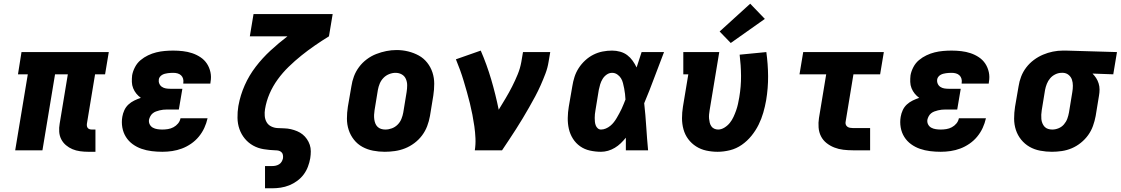

<svg xmlns="http://www.w3.org/2000/svg" viewBox="-20 -811 6047 1036"><path d="M456 8Q434 8 412 5Q390 2 371 -6Q352 -14 336 -27.5Q320 -41 310.5 -59.5Q301 -78 299.5 -100Q298 -122 302 -144L346 -410H277L209 0H62L130 -410H77L96 -530H567L547 -410H493L449 -144Q448 -137 449 -131Q450 -125 453.5 -120.5Q457 -116 463 -114Q469 -112 476 -112H495V8Z M856 8Q827 8 798.5 4.5Q770 1 744 -8Q718 -17 696 -33Q674 -49 659.5 -72Q645 -95 640 -123.5Q635 -152 640 -181Q643 -199 651 -216.5Q659 -234 673 -247Q687 -260 704.5 -268.5Q722 -277 740 -283Q726 -293 715.5 -306Q705 -319 698.5 -335Q692 -351 691.5 -369Q691 -387 693 -405Q697 -427 708.5 -449Q720 -471 738.5 -486.5Q757 -502 779 -512.5Q801 -523 823.5 -528.5Q846 -534 869 -536Q892 -538 915 -538Q941 -538 967 -535Q993 -532 1017 -524Q1041 -516 1062 -502Q1083 -488 1096.5 -467.5Q1110 -447 1115.5 -421.5Q1121 -396 1116 -369Q1116 -367 1115.5 -364.5Q1115 -362 1115 -360H969Q969 -361 969 -361.5Q969 -362 969 -363Q971 -375 968 -386Q965 -397 957 -404.5Q949 -412 938 -415Q927 -418 915 -418Q907 -418 899.5 -417.5Q892 -417 884.5 -416Q877 -415 869.5 -413Q862 -411 855 -407Q848 -403 843 -396.5Q838 -390 837 -383Q835 -371 839.5 -360Q844 -349 853.5 -342.5Q863 -336 874.5 -334Q886 -332 899 -332H964L945 -220H880Q870 -220 860.5 -219Q851 -218 841 -215.5Q831 -213 821.5 -209.5Q812 -206 804 -199.5Q796 -193 791 -183.5Q786 -174 784 -165Q782 -151 788 -139.5Q794 -128 805 -122Q816 -116 829.5 -114Q843 -112 856 -112Q871 -112 886.5 -114.5Q902 -117 916 -124.5Q930 -132 940.5 -144.5Q951 -157 954 -173H1100Q1094 -146 1082.5 -121Q1071 -96 1053 -74Q1035 -52 1011 -35.5Q987 -19 961.5 -9.5Q936 0 909.5 4Q883 8 856 8Z M1410 205V85H1448Q1458 85 1467.5 83Q1477 81 1486 75.5Q1495 70 1500 61Q1505 52 1507 43Q1508 34 1506.5 25Q1505 16 1498.5 10Q1492 4 1483.5 2Q1475 0 1465 0Q1434 -1 1403 -6Q1372 -11 1346 -25.5Q1320 -40 1301 -63Q1282 -86 1272 -114.5Q1262 -143 1261.5 -175Q1261 -207 1266 -238Q1266 -239 1266.5 -240.5Q1267 -242 1267 -243Q1277 -298 1300.5 -351Q1324 -404 1360 -451Q1396 -498 1440 -538.5Q1484 -579 1531 -615H1328L1348 -735H1775L1755 -615Q1716 -591 1679 -565.5Q1642 -540 1606.5 -511.5Q1571 -483 1538 -451Q1505 -419 1478.5 -382.5Q1452 -346 1434.5 -305.5Q1417 -265 1410 -222Q1407 -204 1408.5 -185.5Q1410 -167 1418.5 -152Q1427 -137 1443 -129Q1459 -121 1477 -120Q1495 -119 1513.5 -118.5Q1532 -118 1549.5 -114Q1567 -110 1583.5 -103Q1600 -96 1613 -85.5Q1626 -75 1636 -60.5Q1646 -46 1651.5 -29.5Q1657 -13 1657 5.5Q1657 24 1654 43Q1650 66 1641.5 88.5Q1633 111 1618.5 130.5Q1604 150 1583.5 165Q1563 180 1540.5 189Q1518 198 1494.5 201.5Q1471 205 1448 205Z M2056 8Q2024 8 1993 2Q1962 -4 1935.5 -18.5Q1909 -33 1890 -57Q1871 -81 1861.5 -110Q1852 -139 1852 -171Q1852 -203 1857 -235L1876 -345Q1880 -373 1890 -399.5Q1900 -426 1917.5 -449.5Q1935 -473 1959 -491Q1983 -509 2010 -519.5Q2037 -530 2064.5 -535.5Q2092 -541 2120 -541Q2152 -541 2182.5 -533.5Q2213 -526 2239.5 -511.5Q2266 -497 2285 -473Q2304 -449 2313.5 -420Q2323 -391 2323 -359Q2323 -327 2318 -295L2300 -185Q2295 -157 2285 -130.5Q2275 -104 2257.5 -80.5Q2240 -57 2216 -39Q2192 -21 2165.5 -10.5Q2139 0 2111 4Q2083 8 2056 8ZM2059 -112Q2077 -112 2094.5 -118.5Q2112 -125 2125.5 -138.5Q2139 -152 2146 -169.5Q2153 -187 2156 -204L2174 -314Q2177 -333 2177 -351Q2177 -369 2170 -385Q2163 -401 2148 -409.5Q2133 -418 2114 -418Q2097 -418 2079.5 -411Q2062 -404 2049 -390.5Q2036 -377 2029 -360Q2022 -343 2019 -326L2001 -216Q1999 -204 1998.5 -191.5Q1998 -179 1999.5 -167.5Q2001 -156 2005 -145.5Q2009 -135 2017 -127Q2025 -119 2036 -115.5Q2047 -112 2059 -112Z M2542 0Q2547 -32 2545.5 -65Q2544 -98 2539.5 -129.5Q2535 -161 2529 -192Q2523 -223 2515.5 -253.5Q2508 -284 2499.5 -314Q2491 -344 2482 -374Q2473 -404 2462.5 -433Q2452 -462 2440 -491L2574 -538Q2607 -462 2630.5 -382Q2654 -302 2671 -219Q2690 -250 2708.5 -281Q2727 -312 2743.5 -344.5Q2760 -377 2773.5 -410Q2787 -443 2793 -477L2802 -530H2949L2940 -477Q2935 -445 2923 -413.5Q2911 -382 2897.5 -351.5Q2884 -321 2868 -291Q2852 -261 2835 -231.5Q2818 -202 2800.5 -172.5Q2783 -143 2764.5 -114.5Q2746 -86 2727 -57Q2708 -28 2689 0Z M3223 8Q3193 8 3163.5 1.5Q3134 -5 3110.5 -21.5Q3087 -38 3071.5 -62.5Q3056 -87 3049.5 -115.5Q3043 -144 3043.5 -174.5Q3044 -205 3049 -235L3068 -345Q3072 -371 3080 -396Q3088 -421 3102.5 -443.5Q3117 -466 3137.5 -485Q3158 -504 3182 -516Q3206 -528 3231.5 -533Q3257 -538 3283 -538Q3305 -538 3326.5 -532Q3348 -526 3364.5 -513.5Q3381 -501 3393.5 -483.5Q3406 -466 3415 -447Q3422 -468 3428.5 -488.5Q3435 -509 3442 -530H3563Q3536 -461 3510.5 -392Q3485 -323 3456 -254Q3463 -191 3467 -127.5Q3471 -64 3477 0H3357Q3357 -17 3357 -34Q3357 -51 3357 -68Q3344 -52 3329.5 -38Q3315 -24 3297.5 -13.5Q3280 -3 3261 2.5Q3242 8 3223 8ZM3223 -112Q3236 -112 3249 -117.5Q3262 -123 3273 -132Q3284 -141 3292.5 -152Q3301 -163 3308 -175Q3315 -187 3321.5 -199Q3328 -211 3334 -223.5Q3340 -236 3345 -249Q3350 -262 3355 -274Q3354 -289 3352.5 -304Q3351 -319 3348 -333.5Q3345 -348 3341.5 -362.5Q3338 -377 3330.5 -389Q3323 -401 3310.5 -409.5Q3298 -418 3283 -418Q3267 -418 3253.5 -408.5Q3240 -399 3231.5 -385Q3223 -371 3218.5 -356Q3214 -341 3211 -326L3193 -216Q3191 -205 3190 -195Q3189 -185 3189 -174.5Q3189 -164 3190 -154Q3191 -144 3194.5 -134.5Q3198 -125 3205.5 -118.5Q3213 -112 3223 -112Z M3852 8Q3821 8 3791 1.5Q3761 -5 3736 -21Q3711 -37 3693.5 -60.5Q3676 -84 3668 -113Q3660 -142 3660 -173Q3660 -204 3665 -235L3694 -410H3667V-530H3861L3809 -216Q3807 -204 3806 -193Q3805 -182 3806 -171Q3807 -160 3809.5 -149.5Q3812 -139 3818 -130Q3824 -121 3834 -116.5Q3844 -112 3855 -112Q3872 -112 3889 -122.5Q3906 -133 3918 -148Q3930 -163 3938 -180.5Q3946 -198 3952 -215Q3958 -232 3962 -250Q3966 -268 3969 -286Q3979 -345 3978.5 -402Q3978 -459 3971 -516L4115 -530Q4124 -465 4124.5 -400.5Q4125 -336 4114 -270Q4108 -236 4098.5 -203Q4089 -170 4073.5 -138.5Q4058 -107 4035 -78.5Q4012 -50 3982.5 -29.5Q3953 -9 3919 -0.5Q3885 8 3852 8ZM3923 -579 3863 -641 4028 -791 4107 -709Z M4582 0Q4556 0 4530.5 -3Q4505 -6 4482 -15Q4459 -24 4440 -39Q4421 -54 4410 -75.5Q4399 -97 4397 -123Q4395 -149 4399 -174L4438 -410H4294L4314 -530H4749L4729 -410H4585L4543 -155Q4541 -147 4543.5 -139.5Q4546 -132 4552 -127.5Q4558 -123 4566 -121.5Q4574 -120 4582 -120H4675V0Z M5056 8Q5027 8 4998.5 4.5Q4970 1 4944 -8Q4918 -17 4896 -33Q4874 -49 4859.5 -72Q4845 -95 4840 -123.5Q4835 -152 4840 -181Q4843 -199 4851 -216.5Q4859 -234 4873 -247Q4887 -260 4904.5 -268.5Q4922 -277 4940 -283Q4926 -293 4915.5 -306Q4905 -319 4898.5 -335Q4892 -351 4891.5 -369Q4891 -387 4893 -405Q4897 -427 4908.5 -449Q4920 -471 4938.5 -486.5Q4957 -502 4979 -512.5Q5001 -523 5023.5 -528.5Q5046 -534 5069 -536Q5092 -538 5115 -538Q5141 -538 5167 -535Q5193 -532 5217 -524Q5241 -516 5262 -502Q5283 -488 5296.5 -467.5Q5310 -447 5315.5 -421.5Q5321 -396 5316 -369Q5316 -367 5315.5 -364.5Q5315 -362 5315 -360H5169Q5169 -361 5169 -361.5Q5169 -362 5169 -363Q5171 -375 5168 -386Q5165 -397 5157 -404.5Q5149 -412 5138 -415Q5127 -418 5115 -418Q5107 -418 5099.5 -417.5Q5092 -417 5084.5 -416Q5077 -415 5069.5 -413Q5062 -411 5055 -407Q5048 -403 5043 -396.5Q5038 -390 5037 -383Q5035 -371 5039.5 -360Q5044 -349 5053.5 -342.5Q5063 -336 5074.5 -334Q5086 -332 5099 -332H5164L5145 -220H5080Q5070 -220 5060.5 -219Q5051 -218 5041 -215.5Q5031 -213 5021.5 -209.5Q5012 -206 5004 -199.5Q4996 -193 4991 -183.5Q4986 -174 4984 -165Q4982 -151 4988 -139.5Q4994 -128 5005 -122Q5016 -116 5029.5 -114Q5043 -112 5056 -112Q5071 -112 5086.5 -114.5Q5102 -117 5116 -124.5Q5130 -132 5140.5 -144.5Q5151 -157 5154 -173H5300Q5294 -146 5282.5 -121Q5271 -96 5253 -74Q5235 -52 5211 -35.5Q5187 -19 5161.5 -9.5Q5136 0 5109.5 4Q5083 8 5056 8Z M5656 8Q5624 8 5592.5 2Q5561 -4 5535 -19Q5509 -34 5490 -57.5Q5471 -81 5461.5 -110Q5452 -139 5452 -171Q5452 -203 5457 -235L5476 -345Q5480 -372 5490 -398Q5500 -424 5517.5 -447Q5535 -470 5558.5 -487.5Q5582 -505 5608 -516Q5634 -527 5661 -532.5Q5688 -538 5715 -538Q5720 -538 5724 -538Q5728 -538 5733 -538L6007 -530L5987 -410L5875 -414Q5886 -403 5894.5 -390Q5903 -377 5908 -361Q5913 -345 5913 -328.5Q5913 -312 5910 -295L5892 -185Q5887 -158 5877.5 -131.5Q5868 -105 5851.5 -82Q5835 -59 5812 -40.5Q5789 -22 5763 -11Q5737 0 5709.5 4Q5682 8 5656 8ZM5658 -112Q5658 -112 5658 -112Q5658 -112 5658 -112Q5675 -112 5692 -119Q5709 -126 5721 -140Q5733 -154 5739 -170.5Q5745 -187 5748 -204L5766 -314Q5769 -331 5769 -348.5Q5769 -366 5764 -381Q5759 -396 5746.5 -406.5Q5734 -417 5717 -418H5713Q5712 -418 5710.5 -418Q5709 -418 5708 -418Q5691 -418 5674.5 -410Q5658 -402 5646.5 -388.5Q5635 -375 5628.5 -358.5Q5622 -342 5619 -326L5601 -216Q5599 -204 5598.5 -192Q5598 -180 5599 -168.5Q5600 -157 5604.5 -146Q5609 -135 5616.5 -127Q5624 -119 5635 -115.5Q5646 -112 5658 -112Z"/></svg>

Font: Iosevka Curly Slab HvExObl
Style: Regular
Weight: 900
Width: 7
Italic angle: -9°
Monospace: yes
Designer: Belleve Invis
Foundry: Belleve Invis
Version: Version 11.1.0; ttfautohint (v1.8.3)